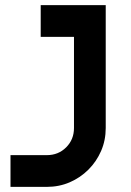

<svg xmlns="http://www.w3.org/2000/svg" viewBox="-20 -720 512 750"><path d="M393 -700V-220Q393 -172 375 -130.5Q357 -89 325.5 -57.5Q294 -26 252.5 -8Q211 10 163 10H21V-114H163Q208 -114 238.5 -144.5Q269 -175 269 -220V-576H139V-700Z"/></svg>

Font: Afrihost Sans Med
Style: Regular
Weight: 500
Designer: Afrihost SP Pty Ltd
Version: Version 1.000